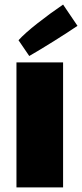

<svg xmlns="http://www.w3.org/2000/svg" viewBox="-20 -785 359 840"><path d="M52 -512H256V35H52ZM256 -765 319 -672Q281 -646 218 -606.5Q155 -567 108 -540L61 -609Q88 -639 144 -683Q200 -727 256 -765Z"/></svg>

Font: Lalezar
Style: Bold
Weight: 700
Designer: Borna Izadpanah
Foundry: Borna Izadpanah
Version: Version 1.003;January 24, 2021;FontCreator 13.0.0.2683 64-bi